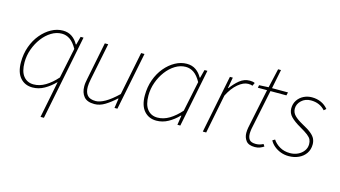

<svg xmlns="http://www.w3.org/2000/svg" viewBox="-92 -973 2715 1533"><g transform="rotate(15 1265.0 -207.0)"><path d="M310 222 346 42 370 -80H368Q329 -40 283 -14Q237 12 186 12Q123 12 84.5 -32Q46 -76 46 -160Q46 -229 67.5 -289Q89 -349 126.5 -394Q164 -439 210.5 -464.5Q257 -490 306 -490Q350 -490 381.5 -468Q413 -446 432 -410H436L454 -478H478L338 222ZM188 -14Q238 -14 285.5 -42.5Q333 -71 378 -122L430 -372Q402 -422 371 -443Q340 -464 304 -464Q259 -464 217.5 -438.5Q176 -413 144 -370.5Q112 -328 93 -275Q74 -222 74 -166Q74 -90 105 -52Q136 -14 188 -14Z M698 12Q637 12 610.5 -20.5Q584 -53 584 -104Q584 -122 586 -134.5Q588 -147 592 -168L654 -478H682L620 -172Q616 -150 614 -136.5Q612 -123 612 -108Q612 -62 633 -38Q654 -14 702 -14Q735 -14 780 -39.5Q825 -65 882 -120L954 -478H982L886 0H862L874 -80H870Q828 -41 785 -14.5Q742 12 698 12Z M1210 12Q1147 12 1108.5 -32Q1070 -76 1070 -160Q1070 -229 1091.5 -289Q1113 -349 1150.5 -394Q1188 -439 1234.5 -464.5Q1281 -490 1330 -490Q1374 -490 1405.5 -468Q1437 -446 1456 -410H1460L1478 -478H1502L1406 0H1382L1394 -78H1390Q1353 -39 1307 -13.5Q1261 12 1210 12ZM1212 -14Q1262 -14 1309.5 -42.5Q1357 -71 1402 -122L1454 -372Q1426 -422 1395 -443Q1364 -464 1328 -464Q1283 -464 1241.5 -438.5Q1200 -413 1168 -370.5Q1136 -328 1117 -275Q1098 -222 1098 -166Q1098 -90 1129 -52Q1160 -14 1212 -14Z M1592 0 1688 -478H1712L1696 -388H1700Q1730 -430 1767 -460Q1804 -490 1850 -490Q1859 -490 1870.5 -488.5Q1882 -487 1892 -482L1880 -456Q1874 -459 1866 -460.5Q1858 -462 1844 -462Q1805 -462 1761 -425Q1717 -388 1684 -322L1620 0Z M2024 12Q1972 12 1951 -15.5Q1930 -43 1930 -80Q1930 -92 1931 -102Q1932 -112 1934 -124L2002 -452H1926L1930 -474L2008 -478L2044 -636H2068L2036 -478H2168L2162 -452H2030L1962 -122Q1961 -113 1959.5 -104Q1958 -95 1958 -84Q1958 -50 1972.5 -32Q1987 -14 2026 -14Q2043 -14 2058.5 -18.5Q2074 -23 2086 -30L2098 -12Q2085 -3 2066.5 4.5Q2048 12 2024 12Z M2304 12Q2269 12 2238 0.5Q2207 -11 2183 -31Q2159 -51 2146 -76L2166 -88Q2186 -57 2222.5 -35.5Q2259 -14 2308 -14Q2343 -14 2372.5 -28Q2402 -42 2420 -66.5Q2438 -91 2438 -122Q2438 -143 2430.5 -159.5Q2423 -176 2400.5 -193.5Q2378 -211 2334 -236Q2283 -265 2254.5 -294Q2226 -323 2226 -362Q2226 -400 2245 -429Q2264 -458 2295.5 -474Q2327 -490 2364 -490Q2405 -490 2439 -475Q2473 -460 2498 -430L2480 -414Q2459 -438 2429.5 -451Q2400 -464 2362 -464Q2316 -464 2285 -435Q2254 -406 2254 -368Q2254 -335 2278 -311Q2302 -287 2344 -264Q2395 -237 2421 -215.5Q2447 -194 2456.5 -173Q2466 -152 2466 -128Q2466 -85 2444.5 -53.5Q2423 -22 2386 -5Q2349 12 2304 12Z"/></g></svg>

Font: Source Sans Variable
Style: Italic
Weight: 200
Italic angle: -11°
Designer: Paul D. Hunt
Foundry: Adobe Systems Incorporated
Version: Version 3.006;hotconv 1.0.111;makeotfexe 2.5.65597